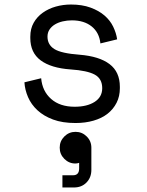

<svg xmlns="http://www.w3.org/2000/svg" viewBox="-20 -530 652 849"><path d="M190 -368Q190 -332 220.5 -313Q251 -294 332 -288Q419 -281 464.5 -246.5Q510 -212 510 -146V-140Q510 -104 495.5 -75.5Q481 -47 455.5 -27Q430 -7 393.5 3.5Q357 14 314 14Q256 14 214.5 -1.5Q173 -17 145.5 -42.5Q118 -68 104 -100.5Q90 -133 88 -166L162 -184Q167 -127 206 -92.5Q245 -58 310 -58Q365 -58 398.5 -79.5Q432 -101 432 -140Q432 -182 399 -200Q366 -218 292 -223Q206 -229 160 -263Q114 -297 114 -362V-368Q114 -403 129 -429.5Q144 -456 169.5 -474Q195 -492 227 -501Q259 -510 294 -510Q343 -510 380 -496.5Q417 -483 442 -461.5Q467 -440 480.5 -412Q494 -384 498 -356L424 -338Q419 -386 385.5 -413Q352 -440 298 -440Q277 -440 257.5 -435.5Q238 -431 223 -422Q208 -413 199 -399.5Q190 -386 190 -368ZM244 123Q244 94 264.5 73.5Q285 53 314 53Q343 53 363.5 73.5Q384 94 384 123V221Q384 255 362.5 277Q341 299 307 299H256V245H303Q330 245 330 215V190Q322 193 313 193Q285 193 264.5 172.5Q244 152 244 123Z"/></svg>

Font: Space Mono
Style: Regular
Weight: 400
Monospace: yes
Designer: Colophon Foundry / Benjamin Critton
Foundry: Colophon Foundry
Version: Version 1.000;PS 1.003;hotconv 1.0.81;makeotf.lib2.5.63406